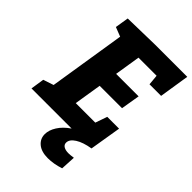

<svg xmlns="http://www.w3.org/2000/svg" viewBox="-275 -814 1147 1147"><g transform="rotate(45 298.5 -240.5)"><path d="M469 -582H316L290 -419H480L460 -299H271L243 -125H408L434 -200H534L501 0Q440 10 404.5 32.5Q369 55 369 83Q369 100 384 109Q399 118 424 118Q438 118 466 114L461 208Q406 226 358 226Q303 226 273 201Q243 176 243 137Q243 103 266 66.5Q289 30 333 0H-6L7 -86L73 -108L150 -593L91 -616L105 -702L333 -707H603L573 -516H475Z"/></g></svg>

Font: Bitter Pro ExtraBold
Style: Italic
Weight: 800
Italic angle: -9°
Designer: Sol Matas, and Bitter project Authors
Foundry: Sol Matas
Version: Version 1.010